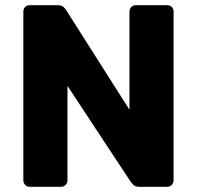

<svg xmlns="http://www.w3.org/2000/svg" viewBox="-20 -720 759 740"><path d="M95 0Q84 0 77 -7.5Q70 -15 70 -25V-675Q70 -686 77 -693Q84 -700 95 -700H201Q218 -700 225.5 -692.5Q233 -685 235 -681L479 -297V-675Q479 -686 486 -693Q493 -700 504 -700H624Q635 -700 642 -693Q649 -686 649 -675V-26Q649 -15 642 -7.5Q635 0 624 0H517Q501 0 493.5 -8Q486 -16 484 -19L240 -389V-25Q240 -15 233 -7.5Q226 0 215 0Z"/></svg>

Font: Rubik Light
Style: Bold
Weight: 700
Version: Version 2.104